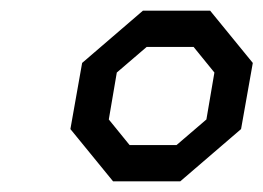

<svg xmlns="http://www.w3.org/2000/svg" viewBox="-20 -757 494 360"><path d="M192 -417 112 -515 134 -639 248 -737H374L454 -639L432 -515L318 -417ZM223 -485H311L367 -533L382 -621L343 -669H255L199 -621L184 -533Z"/></svg>

Font: Tomorrow
Style: Italic
Weight: 400
Italic angle: -10°
Designer: Tony de Marco, Monica Rizzolli
Foundry: Just in Type
Version: Version 2.002